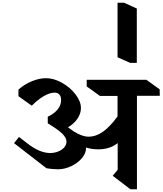

<svg xmlns="http://www.w3.org/2000/svg" viewBox="-20 -1366 1181 1395"><path d="M975 -670V9H927L799 -89L835 -132V-326Q803 -302 769 -291.5Q735 -281 693 -281Q647 -281 605 -294V-291Q606 -254 576 -218Q546 -182 498 -159Q450 -136 401 -136Q383 -136 357 -138.5Q331 -141 317 -144L82 -326L118 -371L175 -327Q222 -290 264 -272Q306 -254 348 -254Q396 -256 429.5 -279.5Q463 -303 463 -337Q463 -365 431 -396Q399 -427 327 -470V-518Q374 -540 399 -571Q424 -602 424 -639Q424 -665 411.5 -679Q399 -693 376 -693Q342 -693 298 -667.5Q254 -642 211 -598L114 -667V-715Q158 -754 212 -776Q266 -798 314 -798Q371 -798 430.5 -764.5Q490 -731 529 -680Q568 -629 568 -581Q568 -541 543 -504Q518 -467 474 -441Q496 -426 516 -411Q577 -373 623 -373Q677 -373 727.5 -408.5Q778 -444 834 -520V-669H706L610 -738V-786H1044L1140 -717L1141 -670ZM974 -909V-1304L882 -1346H834V-950L926 -909Z"/></svg>

Font: Inknut Antiqua SemiBold
Style: Regular
Weight: 600
Designer: Claus Eggers Sørensen
Foundry: Claus Eggers Sørensen
Version: Version 1.003; ttfautohint (v1.8.2) -l 8 -r 50 -G 200 -x 14 